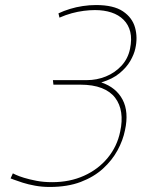

<svg xmlns="http://www.w3.org/2000/svg" viewBox="-20 -730 562 762"><path d="M190 -412 192 -394H298Q349 -394 383.5 -380.5Q418 -367 437 -342Q456 -317 461 -283Q466 -249 457 -208Q445 -149 407.5 -103.5Q370 -58 313.5 -32.5Q257 -7 187 -7Q153 -7 124.5 -12.5Q96 -18 75 -24.5Q54 -31 42.5 -36.5Q31 -42 31 -42L22 -22Q22 -22 35 -17Q48 -12 70 -5Q92 2 119.5 7Q147 12 177 12Q248 12 300.5 -8Q353 -28 389 -61Q425 -94 446.5 -133.5Q468 -173 476 -213Q492 -286 466.5 -334.5Q441 -383 382 -403Q426 -416 454 -439Q482 -462 497 -488Q512 -514 517 -537Q527 -581 516 -620.5Q505 -660 468 -685Q431 -710 361 -710Q335 -710 308.5 -706Q282 -702 257.5 -694.5Q233 -687 212 -677L216 -660Q241 -671 265 -677.5Q289 -684 312.5 -687Q336 -690 357 -690Q393 -690 422 -680.5Q451 -671 470.5 -651.5Q490 -632 497 -603.5Q504 -575 496 -536Q488 -497 462 -469Q436 -441 400 -426.5Q364 -412 325 -412Z"/></svg>

Font: Advent Pro Thin
Style: Italic
Weight: 250
Italic angle: -12°
Version: Version 3.000